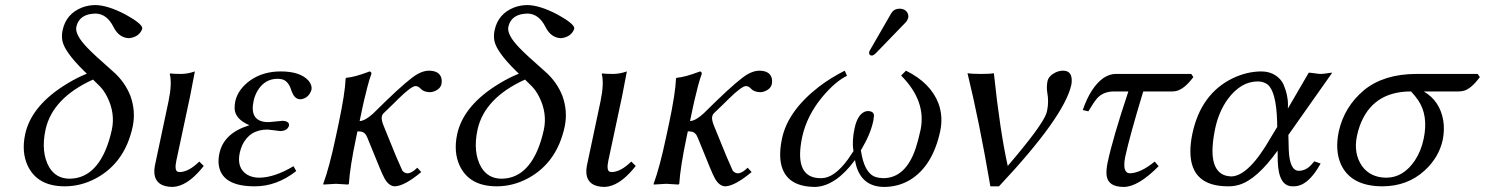

<svg xmlns="http://www.w3.org/2000/svg" viewBox="-20 -718 5801 750"><path d="M319.3 -430.2 307.1 -441.9Q233.9 -514.2 224.1 -556.6Q219.7 -577.6 224.6 -600.1Q238.3 -664.6 301.3 -689Q326.2 -698.2 352.5 -698.2Q400.4 -697.8 470.7 -661.1Q534.7 -625.5 535.6 -608.4Q535.6 -606 535.6 -605Q523.4 -573.2 483.9 -568.8Q444.3 -570.3 423.3 -612.8Q397.5 -664.1 353.5 -665Q290 -664.1 278.3 -613.8Q271.5 -582.5 321.8 -530.8Q337.4 -514.6 360.8 -493.2L420.4 -439.9Q467.8 -398.9 489.7 -342.8Q510.7 -283.2 498.5 -224.1Q468.3 -82.5 355 -21.5Q296.4 9.8 232.9 9.8Q126.5 9.8 88.4 -70.3Q63.5 -123.5 78.1 -192.9Q102.5 -307.1 243.7 -392.1Q280.8 -414.6 319.3 -430.2ZM343.3 -407.2Q184.6 -335 157.7 -210.9Q139.2 -123 171.9 -65.4Q198.7 -20.5 250.5 -20Q345.2 -20 393.1 -133.8Q407.7 -168.9 417 -211.9Q430.7 -276.4 397.9 -341.3Q385.7 -364.7 370.1 -380.9Z M638.2 -321.8Q652.8 -391.6 643.1 -429.2L645.5 -431.2Q657.2 -429.2 689 -429.2Q714.4 -429.7 741.2 -439Q741.2 -438 722.7 -342.8L668.9 -90.8Q660.6 -51.8 674.8 -46.9Q678.7 -45.9 682.6 -45.9Q717.8 -46.9 758.3 -86.9L775.9 -69.8Q721.2 0 669.4 10.3Q661.6 11.7 655.3 12.2Q588.9 12.2 583 -40.5Q582 -55.2 585 -70.8Z M916.5 -121.1Q903.8 -61 946.3 -35.2Q966.3 -23.9 992.7 -23.9Q1052.2 -24.4 1126.5 -68.8L1137.2 -49.8Q1060.5 10.3 974.6 9.8Q842.8 9.8 834 -78.1Q832.5 -97.7 836.9 -118.2Q853.5 -197.3 951.7 -228Q953.6 -228.5 954.1 -229Q898.9 -252.4 896.5 -293Q896 -306.6 898.9 -321.8Q909.2 -369.1 958 -404.3Q1007.8 -439 1076.7 -439Q1153.8 -439 1186 -401.9Q1199.7 -384.8 1196.8 -367.2Q1185.5 -333.5 1153.8 -330.1Q1131.8 -330.1 1121.1 -357.4Q1120.1 -360.4 1118.7 -362.8Q1107.9 -400.4 1083.5 -407.7Q1074.7 -410.2 1064.5 -410.2Q1016.1 -410.2 988.3 -367.2Q976.1 -348.1 970.7 -324.2Q954.6 -249 1015.1 -241.7Q1023.4 -240.7 1031.7 -241.2Q1032.2 -241.2 1043 -242.2Q1079.6 -246.1 1084 -246.1Q1111.3 -244.6 1108.9 -227.1Q1102.5 -206.5 1074.2 -206.1Q1070.3 -206.1 1050.8 -209Q1029.8 -211.9 1024.9 -211.9Q954.6 -211.9 925.8 -149.9Q919.9 -135.7 916.5 -121.1Z M1384.8 -245.1Q1406.7 -246.1 1438 -274.9L1485.8 -321.8Q1575.7 -408.7 1610.8 -428.7Q1635.3 -441.9 1654.8 -441.9Q1697.3 -441.9 1704.6 -411.1Q1706.5 -400.9 1704.6 -390.1Q1700.2 -369.6 1673.8 -360.4Q1666 -357.9 1659.7 -357.9Q1635.3 -358.4 1623.5 -371.1Q1614.7 -381.3 1603.5 -381.8Q1586.9 -381.8 1535.6 -331.5Q1528.3 -324.7 1521 -316.9L1476.6 -273.9Q1472.7 -270 1471.2 -261.2Q1469.2 -248 1480 -223.1L1527.3 -106.9Q1550.3 -53.7 1551.8 -51.3Q1560.1 -41.5 1571.3 -41Q1587.4 -41 1607.4 -60.5Q1609.4 -62.5 1609.9 -63L1625.5 -45.9Q1561 7.8 1523.4 9.8Q1500 9.8 1482.9 -19.5Q1474.1 -35.2 1462.9 -63L1415 -180.2Q1406.7 -202.1 1388.7 -204.1Q1383.3 -204.6 1376 -205.1ZM1430.7 -429.2Q1423.8 -411.6 1415.8 -380.9Q1407.7 -350.1 1402.8 -328.6L1397.9 -307.1L1371.1 -180.2Q1347.2 -66.9 1342.8 0L1339.8 2.9Q1337.9 2.9 1292.5 0L1243.2 2.9L1242.7 0Q1266.6 -64.5 1291 -180.2L1302.7 -234.9Q1328.1 -355 1330.1 -411.1L1332.5 -414.1Q1364.3 -416.5 1418.5 -437Q1421.9 -438.5 1423.8 -439Q1431.6 -437 1430.7 -429.2Z M2006.8 -430.2 1994.6 -441.9Q1921.4 -514.2 1911.6 -556.6Q1907.2 -577.6 1912.1 -600.1Q1925.8 -664.6 1988.8 -689Q2013.7 -698.2 2040 -698.2Q2087.9 -697.8 2158.2 -661.1Q2222.2 -625.5 2223.1 -608.4Q2223.1 -606 2223.1 -605Q2210.9 -573.2 2171.4 -568.8Q2131.8 -570.3 2110.8 -612.8Q2085 -664.1 2041 -665Q1977.5 -664.1 1965.8 -613.8Q1959 -582.5 2009.3 -530.8Q2024.9 -514.6 2048.3 -493.2L2107.9 -439.9Q2155.3 -398.9 2177.2 -342.8Q2198.2 -283.2 2186 -224.1Q2155.8 -82.5 2042.5 -21.5Q1983.9 9.8 1920.4 9.8Q1814 9.8 1775.9 -70.3Q1751 -123.5 1765.6 -192.9Q1790 -307.1 1931.2 -392.1Q1968.3 -414.6 2006.8 -430.2ZM2030.8 -407.2Q1872.1 -335 1845.2 -210.9Q1826.7 -123 1859.4 -65.4Q1886.2 -20.5 1938 -20Q2032.7 -20 2080.6 -133.8Q2095.2 -168.9 2104.5 -211.9Q2118.2 -276.4 2085.4 -341.3Q2073.2 -364.7 2057.6 -380.9Z M2325.7 -321.8Q2340.3 -391.6 2330.6 -429.2L2333 -431.2Q2344.7 -429.2 2376.5 -429.2Q2401.9 -429.7 2428.7 -439Q2428.7 -438 2410.2 -342.8L2356.4 -90.8Q2348.1 -51.8 2362.3 -46.9Q2366.2 -45.9 2370.1 -45.9Q2405.3 -46.9 2445.8 -86.9L2463.4 -69.8Q2408.7 0 2356.9 10.3Q2349.1 11.7 2342.8 12.2Q2276.4 12.2 2270.5 -40.5Q2269.5 -55.2 2272.5 -70.8Z M2675.3 -245.1Q2697.3 -246.1 2728.5 -274.9L2776.4 -321.8Q2866.2 -408.7 2901.4 -428.7Q2925.8 -441.9 2945.3 -441.9Q2987.8 -441.9 2995.1 -411.1Q2997.1 -400.9 2995.1 -390.1Q2990.7 -369.6 2964.4 -360.4Q2956.5 -357.9 2950.2 -357.9Q2925.8 -358.4 2914.1 -371.1Q2905.3 -381.3 2894 -381.8Q2877.4 -381.8 2826.2 -331.5Q2818.8 -324.7 2811.5 -316.9L2767.1 -273.9Q2763.2 -270 2761.7 -261.2Q2759.8 -248 2770.5 -223.1L2817.9 -106.9Q2840.8 -53.7 2842.3 -51.3Q2850.6 -41.5 2861.8 -41Q2877.9 -41 2897.9 -60.5Q2899.9 -62.5 2900.4 -63L2916 -45.9Q2851.6 7.8 2814 9.8Q2790.5 9.8 2773.4 -19.5Q2764.6 -35.2 2753.4 -63L2705.6 -180.2Q2697.3 -202.1 2679.2 -204.1Q2673.8 -204.6 2666.5 -205.1ZM2721.2 -429.2Q2714.4 -411.6 2706.3 -380.9Q2698.2 -350.1 2693.4 -328.6L2688.5 -307.1L2661.6 -180.2Q2637.7 -66.9 2633.3 0L2630.4 2.9Q2628.4 2.9 2583 0L2533.7 2.9L2533.2 0Q2557.1 -64.5 2581.5 -180.2L2593.3 -234.9Q2618.7 -355 2620.6 -411.1L2623 -414.1Q2654.8 -416.5 2709 -437Q2712.4 -438.5 2714.4 -439Q2722.2 -437 2721.2 -429.2Z M3493.2 -684.1Q3517.6 -684.1 3526.4 -664.6Q3529.3 -656.7 3527.8 -648.9Q3524.9 -638.2 3518.1 -630.9L3399.9 -508.8Q3392.1 -501.5 3386.2 -501Q3375.5 -501 3375 -510.7Q3375 -512.7 3375 -514.2Q3376 -518.6 3379.4 -523.9L3461.9 -667Q3472.2 -683.6 3493.2 -684.1ZM3652.8 -206.1Q3623.5 -69.3 3534.7 -15.1Q3489.3 11.7 3435.1 12.2Q3349.6 12.2 3325.2 -68.4Q3321.8 -80.6 3319.8 -92.8Q3245.1 8.3 3165.5 12.2Q3039.6 12.2 3028.3 -95.2Q3024.9 -131.3 3034.7 -176.8Q3057.6 -285.2 3179.2 -379.4Q3226.1 -415 3279.8 -441.9L3288.6 -421.9Q3243.7 -400.4 3193.4 -340.8Q3132.3 -267.6 3113.8 -184.1Q3082.5 -37.6 3167 -23.4Q3177.7 -22 3188.5 -22Q3238.3 -22 3292 -95.2Q3302.7 -110.4 3314 -127.9Q3307.1 -166.5 3318.4 -217.8Q3329.6 -269.5 3357.9 -281.7Q3363.8 -283.7 3369.1 -284.2Q3394 -284.2 3394 -265.6Q3393.6 -258.3 3391.6 -247.1Q3380.9 -195.3 3346.2 -136.7Q3344.2 -133.3 3342.8 -130.9Q3355.5 -43.5 3398.4 -27.3Q3412.6 -22.5 3429.7 -22Q3517.6 -22 3557.1 -139.2Q3566.9 -169.4 3576.2 -211.9Q3598.6 -323.7 3500 -422.9L3519 -441.9Q3615.7 -394 3646 -313.5Q3664.6 -262.7 3652.8 -206.1Z M3916.5 -69.8Q4050.3 -226.1 4067.4 -274.9Q4069.3 -281.2 4070.3 -286.1Q4077.6 -320.3 4070.8 -356.9Q4067.4 -378.9 4071.8 -400.9Q4076.2 -421.9 4104 -435.5Q4118.7 -441.9 4132.8 -441.9Q4166 -441.9 4166.5 -404.8Q4166.5 -395.5 4165 -387.2Q4137.7 -262.2 3882.3 9.8H3848.6Q3804.7 -247.1 3759.3 -432.1Q3775.4 -429.2 3812 -429.2Q3849.1 -429.2 3862.3 -432.1Q3886.2 -205.6 3916.5 -69.8Z M4336.4 -429.2H4633.3L4641.6 -417Q4606 -369.1 4573.7 -362.3Q4565.4 -360.8 4557.6 -360.8H4445.8Q4392.6 -185.5 4375.5 -106Q4362.8 -42 4393.6 -41Q4436.5 -42.5 4490.7 -86.9L4505.9 -68.8Q4425.8 12.2 4369.6 12.2Q4308.6 12.2 4302.7 -32.2Q4300.3 -52.7 4306.6 -83Q4327.1 -179.7 4387.7 -360.8H4332Q4289.6 -360.8 4265.6 -334Q4252.4 -318.4 4231.4 -283.2L4209.5 -288.1Q4240.7 -378.9 4291.5 -414.1Q4314.5 -428.7 4336.4 -429.2Z M5012.7 -190.9 5014.2 -132.8Q5017.6 -51.8 5052.7 -50.8Q5081.5 -50.8 5103 -75.2Q5108.4 -81.5 5113.8 -87.9L5138.7 -79.1Q5096.2 -2.9 5050.8 7.8Q5040 10.3 5028.8 9.8Q4974.1 9.8 4971.2 -88.9Q4971.2 -90.3 4971.2 -90.8L4970.7 -129.9Q4889.6 -16.6 4820.3 3.9Q4798.8 10.3 4776.9 9.8Q4632.3 9.8 4629.9 -122.6Q4629.4 -156.2 4637.7 -195.8Q4670.9 -351.6 4794.9 -412.1Q4850.1 -438.5 4906.2 -439Q4939 -439 4961.7 -424.1Q4984.4 -409.2 4993.7 -387.9Q5002.9 -366.7 5007.3 -345.2Q5011.7 -323.7 5011.2 -309.1L5010.7 -293.9L5092.3 -434.1Q5099.6 -434.1 5115.7 -431.6Q5131.8 -429.2 5139.2 -429.2Q5147 -429.2 5163.1 -431.6Q5177.7 -434.1 5184.1 -434.1ZM4969.2 -222.2 4968.8 -243.2Q4965.3 -360.8 4931.2 -388.2Q4915 -399.9 4893.1 -399.9Q4827.1 -399.9 4775.9 -330.6Q4741.7 -283.2 4727.5 -219.2Q4692.4 -55.2 4767.1 -32.2Q4778.3 -29.3 4790 -28.8Q4858.4 -30.8 4944.3 -181.2Z M5677.7 -360.8H5541.5Q5604.5 -324.2 5617.7 -247.6Q5623.5 -210.4 5615.7 -171.9Q5601.1 -103.5 5544.9 -51.8Q5478 9.3 5380.9 9.8Q5256.3 9.8 5217.3 -77.6Q5194.3 -131.3 5209.5 -204.1Q5231 -301.3 5308.6 -366.2Q5385.7 -428.7 5511.2 -429.2H5752L5760.7 -417Q5726.6 -370.6 5697.3 -363.3Q5687.5 -360.8 5677.7 -360.8ZM5395 -23.9Q5461.9 -23.9 5507.3 -91.8Q5531.2 -128.4 5541 -174.8Q5560.5 -266.6 5519.5 -326.7Q5508.3 -343.3 5491.7 -360.8Q5339.4 -360.8 5291 -224.6Q5284.7 -206.5 5280.8 -188Q5266.1 -118.7 5300.8 -68.8Q5333.5 -24.4 5395 -23.9Z"/></svg>

Font: Linux Biolinum Capitals O
Style: Italic Samll Caps
Weight: 400
Italic angle: -12°
Designer: Philipp H. Poll
Foundry: Philipp H. Poll
Version: Version 0.6.2